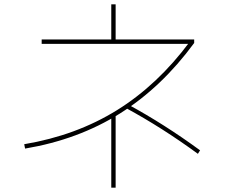

<svg xmlns="http://www.w3.org/2000/svg" viewBox="-20 -810 1040 880"><path d="M897 -121 887 -105Q805 -165 722.5 -217.5Q640 -270 557 -315L567 -331Q650 -286 732.5 -233.5Q815 -181 897 -121ZM510 -626H490V-790H510ZM510 50H490V-278H510ZM870 -613Q721 -410 530 -290Q339 -170 95 -129L91 -149Q329 -189 516 -305Q703 -421 850 -619L855 -609H171V-629H870Z"/></svg>

Font: Murecho Thin
Style: Regular
Weight: 100
Designer: Neil Summerour
Foundry: Positype
Version: Version 1.010